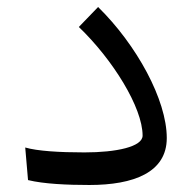

<svg xmlns="http://www.w3.org/2000/svg" viewBox="-20 -522 550 548"><path d="M235 6C362 6 456 -30 456 -128C456 -237 370 -394 260 -502L205 -445C302 -352 387 -215 387 -135C387 -103 312 -87 221 -87C149 -87 86 -91 52 -101L60 -8C105 3 172 6 235 6Z"/></svg>

Font: Wafeq
Style: Regular
Weight: 400
Designer: Rasmus Andersson & Azza Alameddine
Foundry: Google & TypeTogether
Version: Version 3.000;FEAKit 1.0